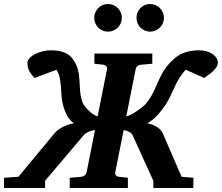

<svg xmlns="http://www.w3.org/2000/svg" viewBox="-58 -938 1107 958"><path d="M1029 -625C1029 -658 989 -687 937 -687C884 -687 845 -673 817 -650C725 -574 734 -495 668 -418C659 -408 607 -366 572 -357L619 -593C621 -606 633 -614 645 -615L702 -620V-671H413V-620L458 -615C469 -613 478 -606 476 -593L429 -357C398 -366 363 -408 358 -418C322 -495 362 -574 300 -650C281 -673 247 -687 195 -687C143 -687 79 -658 79 -625C79 -602 84 -579 115 -549L224 -590C255 -540 241 -471 256 -415C267 -375 284 -340 311 -323C268 -315 232 -295 214 -273L34 -56L-38 -51V0H167V-36L361 -265C371 -276 390 -286 416 -289L374 -78C371 -65 359 -57 348 -56L290 -51V0H580V-51L535 -56C523 -57 515 -65 517 -78L559 -289C577 -287 598 -276 603 -265L707 -36V0H907V-51L848 -56L754 -273C745 -295 717 -315 677 -323C710 -340 741 -375 768 -415C805 -471 819 -540 869 -590L961 -549C1005 -579 1029 -602 1029 -625ZM760 -849C760 -887 729 -918 691 -918C653 -918 623 -887 623 -849C623 -811 653 -780 691 -780C729 -780 760 -811 760 -849ZM550 -849C550 -887 519 -918 481 -918C443 -918 412 -887 412 -849C412 -811 443 -780 481 -780C519 -780 550 -811 550 -849Z"/></svg>

Font: Veleka
Style: Bold Italic
Weight: 700
Italic angle: -12°
Designer: Stefan Peev, Context Ltd, 2016; SIL International, 1997-2014.
Foundry: Stefan Peev, Context Ltd, 2016
Version: Version 5.000